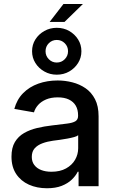

<svg xmlns="http://www.w3.org/2000/svg" viewBox="-20 -958 595 988"><path d="M221.7 10.7Q169.9 10.7 128.7 -7.8Q87.4 -26.4 63.2 -62.7Q39.1 -99.1 39.1 -151.9Q39.1 -197.8 56.6 -227.1Q74.2 -256.3 104 -273.4Q133.8 -290.5 170.9 -299.3Q208 -308.1 247.1 -312.5Q295.4 -318.4 325 -322Q354.5 -325.7 368.2 -334.2Q381.8 -342.8 381.8 -361.3V-364.7Q381.8 -393.6 369.9 -414.1Q357.9 -434.6 334.7 -445.8Q311.5 -457 277.3 -457Q242.7 -457 217.3 -446.3Q191.9 -435.5 176.3 -418Q160.6 -400.4 154.8 -379.9L53.7 -397.5Q66.9 -446.3 99.1 -478.8Q131.3 -511.2 177.2 -527.6Q223.1 -543.9 276.9 -543.9Q314.5 -543.9 352.1 -534.4Q389.6 -524.9 420.2 -503.9Q450.7 -482.9 469 -447.5Q487.3 -412.1 487.3 -359.4V0H384.3V-74.2H379.9Q369.6 -53.2 349.4 -33.7Q329.1 -14.2 297.6 -1.7Q266.1 10.7 221.7 10.7ZM244.6 -74.2Q289.1 -74.2 319.8 -91.3Q350.6 -108.4 366.5 -136Q382.3 -163.6 382.3 -195.3V-262.2Q376.5 -256.8 361.6 -252.7Q346.7 -248.5 327.1 -244.9Q307.6 -241.2 287.8 -238.5Q268.1 -235.8 252.9 -233.9Q223.6 -230 198.5 -220.7Q173.3 -211.4 158.4 -194.8Q143.6 -178.2 143.6 -150.4Q143.6 -126 156.5 -108.9Q169.4 -91.8 192.1 -83Q214.8 -74.2 244.6 -74.2ZM235.4 -845.2 306.6 -937.5H406.7L312 -845.2ZM272 -573.7Q237.3 -573.7 208.3 -590.1Q179.2 -606.4 162.1 -633.8Q145 -661.1 145 -694.3Q145 -728 162.1 -755.1Q179.2 -782.2 208.3 -798.6Q237.3 -814.9 272 -814.9Q307.6 -814.9 336.2 -798.6Q364.7 -782.2 381.8 -755.1Q398.9 -728 398.9 -694.3Q398.9 -661.1 381.8 -633.8Q364.7 -606.4 336.2 -590.1Q307.6 -573.7 272 -573.7ZM272 -636.2Q296.4 -636.2 313.2 -653.3Q330.1 -670.4 330.1 -694.3Q330.1 -718.8 313.2 -735.6Q296.4 -752.4 272 -752.4Q248 -752.4 231.2 -735.6Q214.4 -718.8 214.4 -694.3Q214.4 -670.4 231.2 -653.3Q248 -636.2 272 -636.2Z"/></svg>

Font: Inter 20pt Medium
Style: Regular
Weight: 500
Version: Version 4.001;git-66647c0bb